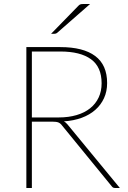

<svg xmlns="http://www.w3.org/2000/svg" viewBox="-20 -938 637 958"><path d="M139 -352H273Q322.5 -352 362.2 -363.8Q402 -375.5 429.8 -397.8Q457.5 -420 472.2 -451.5Q487 -483 487 -522.5Q487 -604 434 -642.5Q381 -681 281 -681H139ZM578 0H555.5Q550 0 545.8 -1.5Q541.5 -3 537.5 -8.5L289.5 -312Q285.5 -317.5 281.2 -321Q277 -324.5 271.8 -326.8Q266.5 -329 259.2 -330Q252 -331 241.5 -331H139V0H111.5V-703H281Q395.5 -703 455 -658.5Q514.5 -614 514.5 -523.5Q514.5 -482 499 -448.2Q483.5 -414.5 455.5 -389.8Q427.5 -365 387.5 -350.2Q347.5 -335.5 299 -332.5Q308 -327.5 316.5 -317.5ZM429.5 -918 265 -774Q260 -769.5 252 -769.5H235L371 -909Q376 -914.5 381 -916.2Q386 -918 396 -918Z"/></svg>

Font: Lato ExtraLight
Style: Regular
Weight: 275
Designer: Lukasz Dziedzic with Adam Twardoch and Botio Nikoltchev
Foundry: tyPoland Lukasz Dziedzic
Version: Version 2.015; 2015-08-06; http://www.latofonts.com/